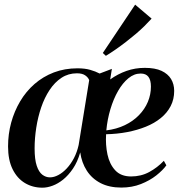

<svg xmlns="http://www.w3.org/2000/svg" viewBox="-20 -816 792 846"><path d="M473 -512.5 465.5 -466Q499 -490 537.2 -503.5Q575.5 -517 618 -517Q663.5 -517 691.8 -503.8Q720 -490.5 733.8 -467.8Q747.5 -445 747.5 -415.5Q747.5 -378.5 732 -348.5Q716.5 -318.5 688.5 -295.8Q660.5 -273 622.8 -257.8Q585 -242.5 540.5 -234Q496 -225.5 447.5 -224.5Q444.5 -178 453.5 -135.5Q462.5 -93 487.5 -65.8Q512.5 -38.5 557.5 -38.5Q601.5 -38.5 637.5 -58Q673.5 -77.5 702 -107.5L713 -87.5Q697.5 -66 668.8 -43.2Q640 -20.5 600.8 -5Q561.5 10.5 514.5 10.5Q461.5 10.5 423.2 -9.2Q385 -29 362.5 -64Q340 -99 333.5 -144.5Q321.5 -102.5 301.5 -73Q281.5 -43.5 258.5 -25Q235.5 -6.5 211.8 2.2Q188 11 167 11Q124 11 89.8 -9.5Q55.5 -30 35.5 -70.5Q15.5 -111 15.5 -171Q15.5 -225 29.2 -275.5Q43 -326 68.8 -369.5Q94.5 -413 132 -445.8Q169.5 -478.5 217.2 -496.8Q265 -515 321.5 -515Q354 -515 377.5 -508.2Q401 -501.5 419 -492ZM326.5 -177 373 -463Q368 -475.5 355 -484.2Q342 -493 319 -493Q281 -493 251 -473.2Q221 -453.5 198.5 -419.5Q176 -385.5 161.5 -342.8Q147 -300 139.8 -253.5Q132.5 -207 132.5 -162Q132.5 -113.5 141.8 -85.8Q151 -58 166.5 -46.2Q182 -34.5 200 -34.5Q218 -34.5 237.2 -44.8Q256.5 -55 274.2 -74Q292 -93 305.8 -119.2Q319.5 -145.5 326.5 -177ZM600 -492Q571 -492 545.8 -471.2Q520.5 -450.5 500.2 -415.2Q480 -380 466.5 -335Q453 -290 448.5 -241.5Q493.5 -247 530 -264.5Q566.5 -282 592.2 -308.5Q618 -335 631.5 -367.2Q645 -399.5 645 -434.5Q645 -463 634 -477.5Q623 -492 600 -492ZM433 -582.5 575.5 -795.5 648 -734Q633.5 -718 615.8 -700.5Q598 -683 577.2 -665.5Q556.5 -648 534.5 -631Q512.5 -614 490.2 -598.5Q468 -583 446.5 -570Z"/></svg>

Font: Merriweather 144pt Medium
Style: Italic
Weight: 500
Italic angle: -7.8°
Version: Version 2.101